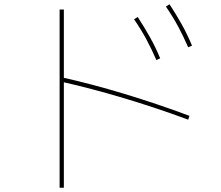

<svg xmlns="http://www.w3.org/2000/svg" viewBox="-20 -825 1040 905"><path d="M717 -542Q695 -593 670 -639.5Q645 -686 612 -734L629 -745Q661 -696 687 -649.5Q713 -603 735 -550ZM867 -602Q845 -653 820 -699.5Q795 -746 762 -794L779 -805Q811 -756 837 -709.5Q863 -663 885 -610ZM867 -261Q716 -317 561.5 -363Q407 -409 269 -440L273 -460Q413 -429 568 -382Q723 -335 873 -279ZM261 60V-780H281V60Z"/></svg>

Font: M PLUS 2 Thin
Style: Regular
Weight: 100
Designer: Coji Morishita
Foundry: UNDERFOREST DESIGN
Version: Version 1.001